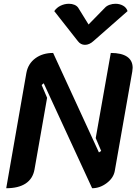

<svg xmlns="http://www.w3.org/2000/svg" viewBox="-20 -990 724 1019"><path d="M120 -603Q129 -652 167.5 -680.5Q206 -709 262 -709L505 -181L517 -189L488 -257L568 -709Q625 -709 654.5 -689Q684 -669 684 -630Q684 -624 682 -610L589 -82Q582 -45 546 -18Q510 9 469 9L212 -548L201 -539L230 -471L163 -90Q154 -41 116 -16Q78 9 13 9ZM537 -949Q546 -959 561.5 -964.5Q577 -970 593 -970Q615 -970 633 -960Q651 -950 657 -931L476 -772Q454 -752 431 -752Q408 -752 393 -772L268 -931Q281 -950 302 -960Q323 -970 346 -970Q362 -970 375 -964.5Q388 -959 395 -949L450 -860Z"/></svg>

Font: K2D
Style: Bold Italic
Weight: 700
Italic angle: -10°
Designer: Katatrad Aksorn Co.,Ltd.
Foundry: Cadson Demak Co.,Ltd.
Version: Version 1.000; ttfautohint (v1.6)